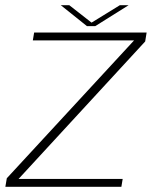

<svg xmlns="http://www.w3.org/2000/svg" viewBox="-30 -714 602 734"><path d="M-9.5 0 -4 -32.5 482.5 -559.5H95.5L100.5 -589.5H530.5L525 -555.5L41 -30H439L434 0ZM302.5 -614 202.5 -694H235L320 -627.5L428 -694H461.5L334 -614Z"/></svg>

Font: Anybody ExtraExpanded ExtraLight
Style: Italic
Weight: 200
Width: 8
Italic angle: -10°
Designer: Tyler Finck
Foundry: Etcetera Type Company
Version: Version 1.010; ttfautohint (v1.8.3) -l 8 -r 50 -G 200 -x 14 